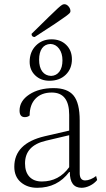

<svg xmlns="http://www.w3.org/2000/svg" viewBox="-20 -881 502 913"><path d="M157 12Q110 12 79 -14.5Q48 -41 48 -88Q48 -199 192 -233L309 -260V-335Q309 -441 226 -441Q177 -441 149 -412Q121 -383 121 -332Q112 -324 98 -324Q73 -324 73 -355Q73 -401 119 -431.5Q165 -462 235 -462Q301 -462 330 -426.5Q359 -391 359 -308V-58Q359 -23 385 -23Q397 -23 411.5 -29Q426 -35 437 -44L442 -25Q428 -8 407.5 2Q387 12 368 12Q312 12 312 -63H309Q253 12 157 12ZM179 -18Q260 -18 309 -86V-238L199 -212Q99 -189 99 -104Q99 -63 120 -40.5Q141 -18 179 -18ZM215 -497Q174 -497 147.5 -522.5Q121 -548 121 -587Q121 -634 150.5 -664Q180 -694 225 -694Q268 -694 295 -667.5Q322 -641 322 -599Q322 -554 292.5 -525.5Q263 -497 215 -497ZM223 -520Q248 -521 262.5 -540.5Q277 -560 277 -594Q277 -628 261 -649.5Q245 -671 220 -672Q194 -671 180 -651.5Q166 -632 166 -597Q166 -561 181 -541Q196 -521 223 -520ZM145 -705Q130 -705 130 -720Q182 -771 211.5 -800Q241 -829 255.5 -842Q270 -855 275.5 -858Q281 -861 286 -861Q297 -861 306 -850.5Q315 -840 315 -828Q315 -823 311 -818.5Q307 -814 291.5 -802.5Q276 -791 241.5 -768Q207 -745 145 -705Z"/></svg>

Font: Petrona ExtraLight
Style: Regular
Weight: 200
Designer: Ringo R. Seeber
Foundry: Ringo R. Seeber
Version: Version 2.001; ttfautohint (v1.8.3)